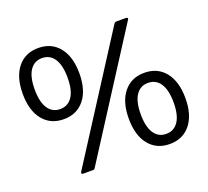

<svg xmlns="http://www.w3.org/2000/svg" viewBox="-127 -902 1161 1070"><g transform="rotate(-20 453.0 -367.0)"><path d="M195 0Q189 0 187 -4Q185 -8 188 -13L646 -727Q652 -734 659 -734H717Q723 -734 725.5 -730Q728 -726 724 -721L266 -7Q262 0 254 0ZM707 10Q629 10 584 -46Q539 -102 539 -201Q539 -300 584 -356Q629 -412 707 -412Q785 -412 830 -356Q875 -300 875 -201Q875 -102 830 -46Q785 10 707 10ZM707 -50Q754 -50 779.5 -88.5Q805 -127 805 -201Q805 -275 779.5 -313.5Q754 -352 707 -352Q661 -352 635.5 -313.5Q610 -275 610 -201Q610 -127 635.5 -88.5Q661 -50 707 -50ZM199 -322Q121 -322 76 -378Q31 -434 31 -533Q31 -632 76 -688Q121 -744 199 -744Q277 -744 322 -688Q367 -632 367 -533Q367 -434 322 -378Q277 -322 199 -322ZM199 -382Q246 -382 271.5 -420.5Q297 -459 297 -533Q297 -607 271.5 -645.5Q246 -684 199 -684Q153 -684 127.5 -645.5Q102 -607 102 -533Q102 -459 127.5 -420.5Q153 -382 199 -382Z"/></g></svg>

Font: LINE Seed Sans App
Style: Regular
Weight: 400
Designer: LINE VX Design & Dalton Maag Ltd & Sandoll Inc
Foundry: Dalton Maag Ltd
Version: Version 1.003